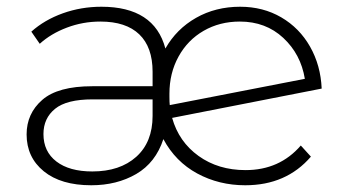

<svg xmlns="http://www.w3.org/2000/svg" viewBox="-20 -546 1025 570"><path d="M873 -114C831 -65.3 776.3 -41 709 -41C655 -41 608.5 -55 569.5 -83C530.5 -111 504.3 -148.7 491 -196L935 -283C933 -329 921.5 -370.5 900.5 -407.5C879.5 -444.5 851 -473.5 815 -494.5C779 -515.5 738.3 -526 693 -526C644.3 -526 600.7 -515 562 -493C523.3 -471 493 -440.7 471 -402C449 -484.7 385.7 -526 281 -526C241 -526 202.8 -519.5 166.5 -506.5C130.2 -493.5 99 -475.3 73 -452L98 -416C120 -436 146.8 -452 178.5 -464C210.2 -476 243.3 -482 278 -482C328.7 -482 367.2 -469.3 393.5 -444C419.8 -418.7 433 -381.7 433 -333V-290H254C186 -290 136.5 -276.5 105.5 -249.5C74.5 -222.5 59 -188.3 59 -147C59 -101.7 76 -65.2 110 -37.5C144 -9.8 191 4 251 4C301.7 4 346.2 -7.2 384.5 -29.5C422.8 -51.8 449.7 -86.3 465 -133C489 -88.3 522.5 -54.3 565.5 -31C608.5 -7.7 656 4 708 4C789.3 4 854.3 -24.3 903 -81ZM483 -259V-268C483 -308.7 492 -345.3 510 -378C528 -410.7 552.8 -436.2 584.5 -454.5C616.2 -472.8 652 -482 692 -482C743.3 -482 786.3 -465.8 821 -433.5C855.7 -401.2 877 -360.7 885 -312L484 -234C483.3 -239.3 483 -247.7 483 -259ZM384.5 -80.5C352.2 -51.5 308.7 -37 254 -37C208.7 -37 173.2 -46.8 147.5 -66.5C121.8 -86.2 109 -113.3 109 -148C109 -179.3 120.5 -204.3 143.5 -223C166.5 -241.7 203.7 -251 255 -251H433V-202C433 -150 416.8 -109.5 384.5 -80.5Z"/></svg>

Font: Montserrat Custom ExtraLight
Style: Regular
Weight: 300
Designer: Julieta Ulanovsky
Foundry: Julieta Ulanovsky
Version: Version 7.200